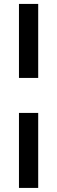

<svg xmlns="http://www.w3.org/2000/svg" viewBox="-20 -731 289 969"><path d="M75.7 -337.7V-711.2H172.8V-337.7ZM75.7 217.4V-161.1H172.8V217.4Z"/></svg>

Font: TitilliumWeb ExtraLight
Style: Regular
Weight: 400
Designer: Mohamed Gaber, Accademia di Belle Arti di Urbino and others
Foundry: Kief Type Foundry, Accademia di Belle Arti di Urbino and others
Version: Version 3.000; ttfautohint (v1.8.2)